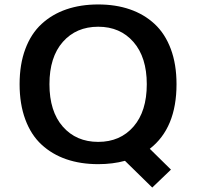

<svg xmlns="http://www.w3.org/2000/svg" viewBox="-20 -726 890 862"><path d="M421 11Q342 11 278 -11Q214 -33 166.8 -76.5Q119.5 -120 93.8 -189.2Q68 -258.5 68 -348Q68 -437.5 93.8 -506.2Q119.5 -575 166.8 -618.5Q214 -662 278 -684Q342 -706 421 -706Q499.5 -706 563.2 -684Q627 -662 674 -618.5Q721 -575 746.8 -506.2Q772.5 -437.5 772.5 -348Q772.5 -151 652.5 -58L747.5 35.5L663.5 116L541 -4Q486 11 421 11ZM421 -89Q519.5 -89 579.2 -157.5Q639 -226 639 -348Q639 -469 579.2 -537.5Q519.5 -606 421 -606Q322 -606 262 -537.8Q202 -469.5 202 -348Q202 -226 262 -157.5Q322 -89 421 -89Z"/></svg>

Font: League Mono Wide Medium
Style: Regular
Weight: 500
Width: 8
Designer: Tyler Finck
Foundry: The League of Moveable Type / Tyler Finck
Version: Version 2.210